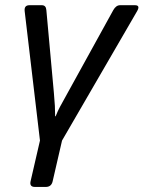

<svg xmlns="http://www.w3.org/2000/svg" viewBox="-20 -533 559 748"><path d="M76.2 -488.8Q73.2 -512.7 94.7 -512.7H143.1Q159.2 -512.7 160.6 -493.7L189.9 -171.4Q192.9 -138.2 193.8 -120.1Q194.8 -102.1 194.8 -80.1H196.8Q205.6 -102.1 213.6 -116.7Q221.7 -131.3 243.7 -171.4L421.4 -493.7Q432.1 -512.7 447.8 -512.7H505.9Q527.8 -512.7 513.7 -488.8L221.7 14.6L185.1 173.3Q180.2 195.3 158.2 195.3H116.2Q94.2 195.3 99.1 173.3L135.7 14.6Z"/></svg>

Font: Istok
Style: Italic
Weight: 500
Italic angle: -13°
Designer: Andrey V. Panov
Foundry: Andrey V. Panov
Version: Version 1.0.3